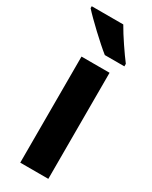

<svg xmlns="http://www.w3.org/2000/svg" viewBox="-210 -813 682 859"><g transform="rotate(30 131.0 -383.0)"><path d="M153 -766H-10V-756C22 -720 108 -639 150 -606H251V-619C225 -653 177 -723 153 -766ZM208 0V-548H63V0Z"/></g></svg>

Font: Noto Sans Oriya Cond Bold
Style: Bold
Weight: 700
Width: 3
Designer: Amélie Bonet and Sol Matas
Foundry: Google LLC
Version: Version 2.006